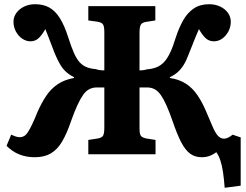

<svg xmlns="http://www.w3.org/2000/svg" viewBox="-20 -732 1166 911"><path d="M1046 159Q1043 117 1038 84Q1033 51 1025 27.5Q1017 4 1006 -10Q996 -1 978 6.5Q960 14 937 14Q905 14 882 -3Q859 -20 839.5 -57.5Q820 -95 799 -157Q784 -200 770.5 -230.5Q757 -261 743.5 -280.5Q730 -300 714 -308.5Q698 -317 679 -317H642V-122Q642 -96 648.5 -87.5Q655 -79 674 -75L718 -68V0H399V-68L444 -75Q462 -78 468.5 -87.5Q475 -97 475 -126V-317H438Q420 -317 404 -309Q388 -301 374.5 -282Q361 -263 347 -232.5Q333 -202 317 -157Q297 -98 274.5 -60Q252 -22 221 -4Q190 14 145 14Q104 14 71 0.5Q38 -13 11 -40L33 -93Q44 -88 54 -84.5Q64 -81 75 -81Q85 -81 94.5 -86.5Q104 -92 113 -106Q122 -120 133 -143Q144 -166 158 -201Q177 -244 199.5 -277.5Q222 -311 254 -332.5Q286 -354 331 -362V-366Q309 -377 293.5 -391Q278 -405 265.5 -426Q253 -447 240 -478Q229 -507 221 -527.5Q213 -548 207 -564Q201 -580 195 -594Q180 -567 164 -551.5Q148 -536 124 -536Q104 -536 85.5 -548.5Q67 -561 55.5 -582.5Q44 -604 44 -629Q44 -652 58 -671Q72 -690 95 -701Q118 -712 147 -712Q185 -712 213.5 -696.5Q242 -681 264 -646Q286 -611 304 -554Q318 -510 330.5 -481.5Q343 -453 357.5 -437Q372 -421 390.5 -413.5Q409 -406 435 -404Q443 -401 449.5 -400Q456 -399 462.5 -398.5Q469 -398 475 -398V-580Q475 -607 468.5 -616.5Q462 -626 442 -629L399 -635V-703H717V-635L672 -628Q654 -625 648 -614.5Q642 -604 642 -577V-398Q648 -398 654 -398.5Q660 -399 666 -400Q672 -401 677 -403Q703 -405 722 -412.5Q741 -420 756.5 -435.5Q772 -451 786 -479.5Q800 -508 814 -554Q829 -600 849 -635.5Q869 -671 899 -691.5Q929 -712 972 -712Q1001 -712 1024.5 -701Q1048 -690 1061.5 -671Q1075 -652 1075 -629Q1075 -604 1063.5 -582.5Q1052 -561 1034 -548.5Q1016 -536 995 -536Q971 -536 955 -551.5Q939 -567 924 -594Q917 -578 910 -561.5Q903 -545 895 -524Q887 -503 875 -474Q864 -444 851.5 -424Q839 -404 823.5 -390Q808 -376 786 -366V-362Q832 -355 863.5 -334Q895 -313 917.5 -279.5Q940 -246 959 -201Q976 -162 988 -133Q1000 -104 1013 -89Q1026 -74 1043 -74Q1053 -74 1063.5 -79.5Q1074 -85 1084 -93L1122 -80V149Z"/></svg>

Font: Literata 18pt
Style: Bold
Weight: 700
Designer: Latin by Veronika Burian and Jose Scaglione. Greek by Irene Vlachou. Cyrillic by Vera Evstafieva.
Foundry: TypeTogether
Version: Version 3.103;gftools[0.9.29]